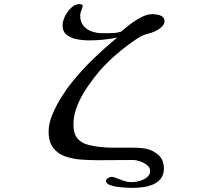

<svg xmlns="http://www.w3.org/2000/svg" viewBox="-20 -796 1040 936"><path d="M782 -692Q782 -680 771 -668Q760 -656 750 -651Q728 -638 702.5 -632Q677 -626 655 -612Q603 -578 555 -537.5Q507 -497 466 -451Q437 -417 407 -373.5Q377 -330 357.5 -283Q338 -236 338 -189Q338 -147 355 -124.5Q372 -102 400.5 -93Q429 -84 465 -80Q497 -76 529 -76Q561 -76 593 -76Q613 -76 632.5 -76Q652 -76 671 -74Q713 -71 746 -46Q779 -21 779 25Q779 55 764.5 74Q750 93 726.5 103Q703 113 676.5 116.5Q650 120 626 120Q617 120 596 119Q575 118 552.5 115Q530 112 513.5 105Q497 98 497 86Q497 78 507 72Q517 66 523 66Q527 66 530 66.5Q533 67 536 68Q558 76 579 84Q600 92 623 92Q639 92 659.5 86.5Q680 81 696 68.5Q712 56 712 37Q712 21 697 9Q682 -3 662.5 -9.5Q643 -16 629 -16Q586 -16 542.5 -15.5Q499 -15 456 -15Q417 -15 375.5 -18Q334 -21 298 -33.5Q262 -46 239.5 -75Q217 -104 217 -155Q217 -194 235.5 -238Q254 -282 280 -323.5Q306 -365 330 -394Q379 -455 435.5 -509.5Q492 -564 552 -613Q518 -606 482.5 -602.5Q447 -599 412 -599Q388 -599 358 -604Q328 -609 306.5 -625Q285 -641 285 -673Q285 -692 296.5 -716Q308 -740 327 -758Q346 -776 367 -776Q370 -776 376.5 -774.5Q383 -773 383 -768Q383 -762 377 -747.5Q371 -733 371 -719Q371 -689 387 -670Q403 -651 428 -642.5Q453 -634 479 -634Q502 -634 526 -634.5Q550 -635 571 -642Q590 -659 615.5 -678.5Q641 -698 669.5 -712.5Q698 -727 723 -727Q734 -727 748 -724.5Q762 -722 772 -714.5Q782 -707 782 -692Z"/></svg>

Font: Kaisei Decol Medium
Style: Regular
Weight: 500
Designer: Font-Kai, 金井和夫
Foundry: KAZUO KANAI
Version: Version 5.003